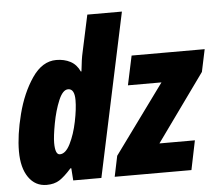

<svg xmlns="http://www.w3.org/2000/svg" viewBox="-53 -820 1020 890"><g transform="rotate(-5 456.5 -375.0)"><path d="M14 -156Q14 -231 38.5 -327.5Q63 -424 110.5 -493.5Q158 -563 223 -563Q260 -563 288.5 -548Q317 -533 332 -500H335Q341 -559 348 -588L385 -760H546L384 0H253L249 -57H245Q212 -20 188 -5Q164 10 129 10Q76 10 45 -34.5Q14 -79 14 -156ZM296 -370Q296 -423 266 -423Q241 -423 221.5 -376.5Q202 -330 191 -270.5Q180 -211 180 -181Q180 -126 202 -126Q229 -126 250.5 -169Q272 -212 284 -270.5Q296 -329 296 -370ZM466 -96 700 -417H544L573 -553H913L891 -449L666 -136H831L803 0H446Z"/></g></svg>

Font: Noto Sans UI CondBlack
Style: Italic
Weight: 900
Width: 3
Italic angle: -12°
Designer: Monotype Design Team
Foundry: Monotype Imaging Inc.
Version: Version 1.001